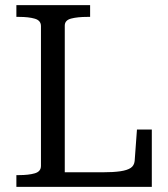

<svg xmlns="http://www.w3.org/2000/svg" viewBox="-20 -730 656 750"><path d="M332 -710H44V-664H55Q92 -664 116 -657Q140 -650 140 -628V-82Q140 -60 116 -53Q92 -46 55 -46H44V0H573V-224H515L506 -101Q504 -83 490.5 -74Q477 -65 450 -61Q423 -57 380 -57H233V-630Q233 -651 258 -657.5Q283 -664 321 -664H332Z"/></svg>

Font: Roboto Serif 28pt
Style: Regular
Weight: 400
Designer: Greg Gazdowicz
Foundry: Commercial Type
Version: Version 1.008